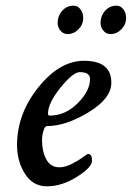

<svg xmlns="http://www.w3.org/2000/svg" viewBox="-20 -644 464 676"><path d="M239 -624Q254 -624 263.5 -611Q273 -598 273 -581Q273 -558 256.5 -541Q240 -524 218 -524Q203 -524 193 -536Q183 -548 183 -563Q183 -588 199 -606Q215 -624 239 -624ZM390 -624Q405 -624 414.5 -611Q424 -598 424 -581Q424 -558 407.5 -541Q391 -524 369 -524Q354 -524 344 -536Q334 -548 334 -563Q334 -588 350 -606Q366 -624 390 -624ZM149 -244Q149 -237 155 -237Q210 -237 253.5 -280.5Q297 -324 297 -366Q297 -390 261 -390Q237 -390 193 -335.5Q149 -281 149 -244ZM276 -430Q372 -430 372 -353Q372 -297 291.5 -248.5Q211 -200 145 -200Q138 -200 133 -183.5Q128 -167 128 -150Q128 -111 143 -83Q158 -55 189 -55Q209 -55 232 -66.5Q255 -78 271 -90Q287 -102 290 -102Q304 -102 304 -78Q304 -55 251 -21.5Q198 12 145 12Q96 12 68 -32Q40 -76 40 -133Q40 -243 115 -336.5Q190 -430 276 -430Z"/></svg>

Font: EB Garamond 08
Style: Italic
Weight: 400
Italic angle: -14°
Version: Version 0.016